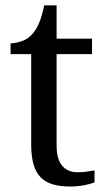

<svg xmlns="http://www.w3.org/2000/svg" viewBox="-20 -679 392 709"><path d="M265.1 -43Q283.2 -43 298.3 -44.9Q313.5 -46.9 329.1 -49.8V-5.9Q322.8 -2.9 312.5 0Q302.2 2.9 290.3 5.1Q278.3 7.3 265.1 8.5Q252 9.8 240.2 9.8Q202.1 9.8 174.8 1.7Q147.5 -6.3 129.9 -24.4Q112.3 -42.5 103.8 -72.3Q95.2 -102.1 95.2 -145V-479H19V-519Q37.1 -519 58.8 -526.4Q80.6 -533.7 97.2 -550.8Q114.3 -569.3 124.8 -595Q135.3 -620.6 143.1 -659.2H189V-536.1H319.8V-479H189V-142.1Q189 -90.8 209.7 -66.9Q230.5 -43 265.1 -43Z"/></svg>

Font: Gandom FD
Style: FD
Weight: 400
Foundry: DejaVu fonts team - Redesigned by Saber Rastikerdar - Based on Samim Font
Version: Version 0.6